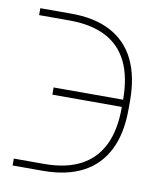

<svg xmlns="http://www.w3.org/2000/svg" viewBox="-65 -571 499 614"><g transform="rotate(10 185.0 -264.5)"><path d="M17.1 -31.2H115.7Q186 -31.2 233.4 -55.9Q280.8 -80.6 304.7 -129.4Q328.6 -178.2 328.6 -250V-277.3Q328.6 -350.6 304.9 -399.4Q281.2 -448.2 233.9 -472.7Q186.5 -497.1 115.7 -497.1H17.1V-519.5H115.7Q192.9 -520 245.4 -492.4Q297.9 -464.8 324.5 -410.9Q351.1 -356.9 351.1 -277.3V-250Q351.1 -171.4 324.2 -117.7Q297.4 -64 244.9 -36.4Q192.4 -8.8 115.7 -8.8H17.1ZM103 -253.9V-277.3H337.4V-253.9Z"/></g></svg>

Font: Inter 17pt Thin
Style: Regular
Weight: 250
Version: Version 4.001;git-66647c0bb